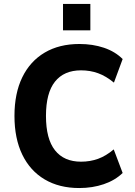

<svg xmlns="http://www.w3.org/2000/svg" viewBox="-20 -938 679 969"><path d="M380 11Q279 11 205.5 -32.5Q132 -76 92.5 -157.5Q53 -239 53 -353Q53 -467 92.5 -548Q132 -629 205.5 -672.5Q279 -716 381 -716Q448 -716 504.5 -697Q561 -678 599 -640L555 -521Q515 -554 475 -568.5Q435 -583 389 -583Q303 -583 257.5 -526Q212 -469 212 -353Q212 -237 257.5 -179.5Q303 -122 389 -122Q435 -122 475 -136.5Q515 -151 554 -184L599 -65Q561 -28 504 -8.5Q447 11 380 11ZM298 -785V-918H436V-785Z"/></svg>

Font: Nunito Sans 10pt SemiCondensed ExtraBold
Style: Regular
Weight: 800
Width: 4
Designer: Vernon Adams
Foundry: Vernon Adams
Version: Version 3.101;gftools[0.9.27]